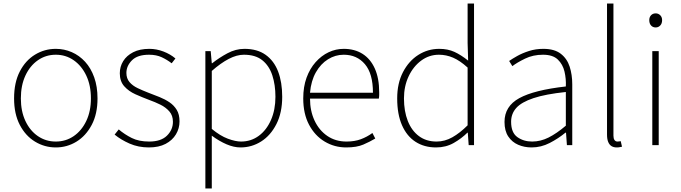

<svg xmlns="http://www.w3.org/2000/svg" viewBox="-20 -814 3819 1077"><path d="M293 13Q230 13 176.5 -19.5Q123 -52 91 -113.5Q59 -175 59 -262Q59 -351 91 -413Q123 -475 176.5 -507.5Q230 -540 293 -540Q340 -540 382.5 -521.5Q425 -503 457.5 -467.5Q490 -432 508.5 -380Q527 -328 527 -262Q527 -175 494.5 -113.5Q462 -52 409 -19.5Q356 13 293 13ZM293 -20Q349 -20 393.5 -50.5Q438 -81 464 -135.5Q490 -190 490 -262Q490 -335 464 -390Q438 -445 393.5 -476Q349 -507 293 -507Q237 -507 192.5 -476Q148 -445 122.5 -390Q97 -335 97 -262Q97 -190 122.5 -135.5Q148 -81 192.5 -50.5Q237 -20 293 -20Z M815 13Q756 13 707 -8.5Q658 -30 623 -59L646 -88Q679 -60 719 -40Q759 -20 817 -20Q883 -20 916.5 -53Q950 -86 950 -131Q950 -166 930 -189Q910 -212 879.5 -227Q849 -242 818 -253Q778 -268 740 -285Q702 -302 677 -330Q652 -358 652 -403Q652 -440 671 -471Q690 -502 727 -521Q764 -540 818 -540Q858 -540 897 -525Q936 -510 964 -486L943 -459Q917 -479 887 -493Q857 -507 816 -507Q751 -507 720 -475.5Q689 -444 689 -405Q689 -374 706.5 -353.5Q724 -333 752.5 -319.5Q781 -306 812 -294Q844 -282 875 -269.5Q906 -257 931 -240Q956 -223 971.5 -197.5Q987 -172 987 -133Q987 -94 967 -60.5Q947 -27 909 -7Q871 13 815 13Z M1132 243V-527H1162L1168 -459H1170Q1209 -490 1255.5 -515Q1302 -540 1351 -540Q1423 -540 1470 -506.5Q1517 -473 1540 -413Q1563 -353 1563 -271Q1563 -182 1530.5 -118Q1498 -54 1445 -20.5Q1392 13 1329 13Q1292 13 1251 -4.5Q1210 -22 1168 -53V46V243ZM1332 -20Q1388 -20 1431.5 -52Q1475 -84 1500 -141Q1525 -198 1525 -271Q1525 -338 1507.5 -391.5Q1490 -445 1451.5 -476Q1413 -507 1348 -507Q1308 -507 1263 -483.5Q1218 -460 1168 -416V-91Q1215 -52 1258 -36Q1301 -20 1332 -20Z M1922 13Q1856 13 1801 -20Q1746 -53 1713.5 -114.5Q1681 -176 1681 -262Q1681 -327 1699.5 -378Q1718 -429 1750.5 -465.5Q1783 -502 1823.5 -521Q1864 -540 1908 -540Q1969 -540 2013.5 -512Q2058 -484 2082.5 -429.5Q2107 -375 2107 -297Q2107 -289 2107 -280.5Q2107 -272 2105 -261H1719Q1719 -192 1744.5 -137.5Q1770 -83 1816 -51.5Q1862 -20 1924 -20Q1969 -20 2004 -33Q2039 -46 2069 -68L2085 -37Q2055 -19 2018 -3Q1981 13 1922 13ZM1719 -294H2072Q2072 -401 2027 -454Q1982 -507 1908 -507Q1861 -507 1820 -481.5Q1779 -456 1752 -408.5Q1725 -361 1719 -294Z M2426 13Q2360 13 2311 -18.5Q2262 -50 2235 -111.5Q2208 -173 2208 -262Q2208 -347 2240.5 -409.5Q2273 -472 2326.5 -506Q2380 -540 2444 -540Q2492 -540 2529 -523Q2566 -506 2606 -474L2603 -573V-794H2639V0H2609L2604 -70H2602Q2569 -37 2525 -12Q2481 13 2426 13ZM2429 -20Q2475 -20 2517.5 -44Q2560 -68 2603 -111V-435Q2560 -474 2521.5 -490.5Q2483 -507 2442 -507Q2387 -507 2342.5 -474Q2298 -441 2272 -385.5Q2246 -330 2246 -262Q2246 -190 2267.5 -135.5Q2289 -81 2330 -50.5Q2371 -20 2429 -20Z M2962 13Q2921 13 2886.5 -2Q2852 -17 2831 -48.5Q2810 -80 2810 -130Q2810 -218 2893 -263.5Q2976 -309 3154 -329Q3156 -372 3146.5 -412.5Q3137 -453 3109 -480Q3081 -507 3026 -507Q2970 -507 2925 -485Q2880 -463 2854 -443L2836 -472Q2853 -484 2881.5 -500Q2910 -516 2947.5 -528Q2985 -540 3028 -540Q3090 -540 3125.5 -512.5Q3161 -485 3175.5 -440Q3190 -395 3190 -341V0H3160L3155 -70H3152Q3112 -37 3063.5 -12Q3015 13 2962 13ZM2965 -20Q3012 -20 3057 -42.5Q3102 -65 3154 -109V-298Q3040 -286 2972.5 -263.5Q2905 -241 2876 -208.5Q2847 -176 2847 -131Q2847 -70 2882 -45Q2917 -20 2965 -20Z M3439 13Q3422 13 3410 5.5Q3398 -2 3391.5 -18Q3385 -34 3385 -59V-794H3421V-53Q3421 -37 3427 -28.5Q3433 -20 3443 -20Q3446 -20 3450 -20.5Q3454 -21 3462 -22L3469 9Q3462 10 3456 11.5Q3450 13 3439 13Z M3639 0V-527H3675V0ZM3658 -660Q3642 -660 3632 -671Q3622 -682 3622 -701Q3622 -718 3632 -728.5Q3642 -739 3658 -739Q3673 -739 3683.5 -728.5Q3694 -718 3694 -701Q3694 -682 3683.5 -671Q3673 -660 3658 -660Z"/></svg>

Font: Noto Sans TC
Style: Regular
Weight: 100
Designer: Ryoko NISHIZUKA 西塚涼子 (kana, bopomofo & ideographs); Paul D. Hunt (Latin, Greek & Cyrillic); Sandoll Communications 산돌커뮤니
Foundry: Adobe
Version: Version 2.004;hotconv 1.0.118;makeotfexe 2.5.65603